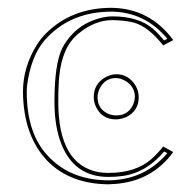

<svg xmlns="http://www.w3.org/2000/svg" viewBox="-20 -462 485 494"><path d="M129.9 -200.2Q129.9 -38.6 233.9 -19Q246.6 -17.1 258.8 -17.1Q329.6 -17.1 370.1 -53.2Q384.8 -66.4 399.9 -85L425.8 -70.8Q371.1 3.9 276.9 11.2Q267.6 11.7 258.8 12.2Q160.2 11.2 102.1 -47.9Q40 -112.8 39.1 -226.1Q39.1 -290 75.7 -348.1Q86.4 -364.3 97.2 -375Q163.1 -441.4 266.1 -441.9Q365.2 -440.9 425.8 -358.9L399.9 -345.2Q361.3 -393.6 324.7 -403.8Q302.2 -409.7 269 -410.2Q223.6 -410.2 181.2 -375Q174.8 -369.6 170.9 -365.2Q133.8 -326.2 130.9 -243.2Q129.9 -225.6 129.9 -200.2ZM278.8 -154.8Q241.2 -154.8 226.1 -189Q221.2 -200.7 221.2 -211.9Q221.2 -246.6 252 -263.7Q265.1 -270.5 278.8 -271Q311 -271 329.1 -241.2Q336.9 -227.1 336.9 -211.9Q336.9 -177.2 305.7 -161.1Q292.5 -155.3 278.8 -154.8ZM120.1 -200.2Q120.1 -298.3 140.6 -338.9Q150.4 -357.4 163.6 -371.6Q195.3 -406.7 246.1 -417.5Q258.8 -419.9 269 -419.9Q336.4 -419.9 374 -387.7Q387.7 -375.5 402.3 -357.9L410.6 -362.3Q352.5 -431.6 266.1 -432.1Q166.5 -431.6 104 -368.2Q65.4 -331.1 52.2 -258.8Q48.8 -240.7 48.8 -226.1Q48.8 -117.2 104.5 -59.6Q107.4 -56.6 108.9 -55.2Q165.5 1.5 258.8 2Q352.1 1 410.6 -67.9L402.3 -72.3Q356.4 -17.6 295.9 -9.3Q278.8 -6.8 258.8 -6.8Q171.4 -6.8 137.7 -91.8Q120.1 -136.7 120.1 -200.2ZM278.8 -165Q310.5 -165 323.2 -194.3Q326.7 -203.6 327.1 -211.9Q327.1 -241.7 298.8 -255.9Q288.6 -260.7 278.8 -261.2Q249.5 -261.2 235.8 -232.9Q231 -222.2 231 -211.9Q231 -181.2 259.3 -168.9Q269 -165 278.8 -165Z"/></svg>

Font: Linux Biolinum Outline O
Style: Bold
Weight: 700
Designer: Philipp H. Poll
Foundry: Philipp H. Poll
Version: Version 0.9.2